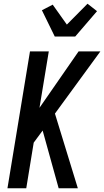

<svg xmlns="http://www.w3.org/2000/svg" viewBox="-20 -1011 559 1031"><path d="M295 0 209 -310 161 -245 121 0H20L141 -735H242L192 -432L402 -735H519L275 -401L398 0ZM274 -815 205 -956 263 -986 339 -879 450 -991 501 -951 384 -815Z"/></svg>

Font: Iosevka Semibold
Style: Italic
Weight: 600
Italic angle: -9°
Monospace: yes
Designer: Belleve Invis
Foundry: Belleve Invis
Version: Version 32.5.0; ttfautohint (v1.8.4)